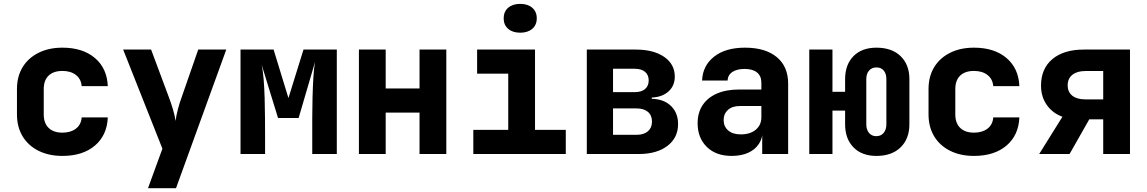

<svg xmlns="http://www.w3.org/2000/svg" viewBox="-20 -811 6040 1011"><path d="M308.8 10Q236.9 10 182.7 -17.1Q128.6 -44.2 98.9 -93.4Q69.3 -142.6 69.3 -208.5V-341.5Q69.3 -408.4 98.9 -457.1Q128.6 -505.8 182.7 -532.9Q236.9 -560 308.8 -560Q415.7 -560 479.8 -505.6Q543.8 -451.2 547.6 -357.3H410.1Q407.1 -395 379.6 -416.3Q352.1 -437.5 308.8 -437.5Q261.7 -437.5 236 -412.9Q210.3 -388.4 210.3 -341.7V-208.5Q210.3 -162.6 236 -137.6Q261.7 -112.5 308.8 -112.5Q352.1 -112.5 379.6 -133.4Q407.1 -154.3 410.1 -192.7H547.6Q543.8 -98.8 479.8 -44.4Q415.7 10 308.8 10Z M759.3 180 835.2 -28.1 628.5 -550H775.6L870.8 -294.9Q880.5 -269 890.5 -236Q900.5 -202.9 904.3 -174.2Q908.2 -202.9 916.8 -236Q925.5 -269 935.1 -294.9L1023.8 -550H1171.5L906.8 180Z M1246.5 0V-550H1420.6L1498.8 -294.6L1578.1 -550H1753.5V0H1624.2V-97.7Q1624.2 -136.5 1624.2 -189Q1624.2 -241.6 1625.7 -297.5Q1627.2 -353.4 1630.1 -402.9Q1633 -452.3 1638.9 -484.8L1552.4 -189.5H1444.1L1357.9 -469.6Q1364.6 -438.6 1368.3 -392.8Q1372 -347 1373.5 -294.6Q1375 -242.2 1375.4 -190.9Q1375.8 -139.6 1375.8 -97.7V0Z M1869.9 0V-550H2010.9V-345.1H2189.1V-550H2330.1V0H2189.1V-218.1H2010.9V0Z M2472.3 0V-127H2656.2V-423H2492.3V-550H2797.2V-127H2959.2V0ZM2719.2 -638.8Q2679.5 -638.8 2655.8 -659.2Q2632.1 -679.7 2632.1 -714.5Q2632.1 -749.6 2655.8 -770.1Q2679.5 -790.6 2719.2 -790.6Q2759 -790.6 2782.7 -770.1Q2806.4 -749.6 2806.4 -714.5Q2806.4 -679.7 2782.7 -659.2Q2759 -638.8 2719.2 -638.8Z M3069.9 0V-550H3327.1Q3421.9 -550 3477.6 -511.3Q3533.2 -472.6 3533.2 -407.8Q3533.2 -359.2 3500 -329.4Q3466.8 -299.6 3411.7 -297.3V-290.8Q3476 -289.3 3513.2 -253Q3550.5 -216.7 3550.5 -157.5Q3550.5 -85.7 3494.4 -42.8Q3438.3 0 3342.8 0ZM3208 -101.1H3331.8Q3370.3 -101.1 3391.7 -119.7Q3413.1 -138.3 3413.1 -170.6Q3413.1 -203.7 3391.7 -221.9Q3370.3 -240.1 3331.8 -240.1H3208ZM3208 -325.9H3322.8Q3357.2 -325.9 3376.5 -342.1Q3395.8 -358.3 3395.8 -387.5Q3395.8 -416.6 3376.5 -432.7Q3357.2 -448.9 3322.8 -448.9H3208Z M3832.5 10Q3750 10 3701.7 -37.5Q3653.4 -85 3653.4 -162Q3653.4 -217.2 3679.4 -256.9Q3705.4 -296.6 3754.4 -318.1Q3803.5 -339.6 3871.8 -339.6H3989.1V-375.8Q3989.1 -410.3 3966.5 -429.2Q3943.9 -448 3901 -448Q3860.9 -448 3837 -432.4Q3813 -416.8 3811 -387.1H3676.9Q3680.2 -465.7 3740.3 -512.8Q3800.5 -560 3902.7 -560Q4010.3 -560 4070.2 -510.3Q4130.1 -460.6 4130.1 -371.2V0H3993.5V-107.6H3970.9L3995.9 -124.2Q3995.9 -83.4 3975.9 -53.1Q3955.9 -22.8 3919.3 -6.4Q3882.8 10 3832.5 10ZM3880.8 -103.4Q3930.7 -103.4 3959.9 -128.2Q3989.1 -152.9 3989.1 -193.5V-252.7H3875.8Q3835.2 -252.7 3812.8 -232.1Q3790.4 -211.5 3790.4 -178.6Q3790.4 -145.3 3814.1 -124.4Q3837.8 -103.4 3880.8 -103.4Z M4595 10Q4518.1 10 4474 -35.2Q4430 -80.3 4430 -156.6V-228.6H4363.4V0H4241.3V-550H4363.4V-327.7H4430V-394.2Q4430 -470.5 4474 -515.3Q4518.1 -560 4595 -560Q4676.1 -560 4722.3 -515.3Q4768.5 -470.5 4768.5 -394.2V-156.6Q4768.5 -80.3 4722.3 -35.2Q4676.1 10 4595 10ZM4594.3 -94Q4618.7 -94 4633 -111.2Q4647.3 -128.4 4647.3 -156.6V-394.2Q4647.3 -423.3 4633.4 -439.6Q4619.6 -456 4595.2 -456Q4570.9 -456 4556.3 -439.6Q4541.6 -423.3 4541.6 -394.2V-156.6Q4541.6 -128.4 4555.8 -111.2Q4570 -94 4594.3 -94Z M5108.8 10Q5036.9 10 4982.7 -17.1Q4928.6 -44.2 4898.9 -93.4Q4869.3 -142.6 4869.3 -208.5V-341.5Q4869.3 -408.4 4898.9 -457.1Q4928.6 -505.8 4982.7 -532.9Q5036.9 -560 5108.8 -560Q5215.7 -560 5279.8 -505.6Q5343.8 -451.2 5347.6 -357.3H5210.1Q5207.1 -395 5179.6 -416.3Q5152.1 -437.5 5108.8 -437.5Q5061.7 -437.5 5036 -412.9Q5010.3 -388.4 5010.3 -341.7V-208.5Q5010.3 -162.6 5036 -137.6Q5061.7 -112.5 5108.8 -112.5Q5152.1 -112.5 5179.6 -133.4Q5207.1 -154.3 5210.1 -192.7H5347.6Q5343.8 -98.8 5279.8 -44.4Q5215.7 10 5108.8 10Z M5452 0 5574.3 -196.2Q5522.2 -215.3 5491.9 -258.5Q5461.6 -301.7 5461.6 -360.2Q5461.6 -449.5 5521.5 -499.8Q5581.5 -550 5687 -550H5930.1V0H5789.1V-182.5H5715.6L5611.9 0ZM5694.7 -287.7H5789.1V-437H5694.7Q5651.6 -437 5626.8 -417.2Q5602 -397.4 5602 -361.9Q5602 -326.5 5626.4 -307.1Q5650.8 -287.7 5694.7 -287.7Z"/></svg>

Font: JetBrains Mono
Style: Regular
Weight: 400
Monospace: yes
Designer: Philipp Nurullin, Konstantin Bulenkov
Foundry: JetBrains
Version: Version 2.305